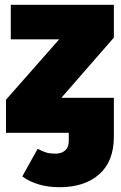

<svg xmlns="http://www.w3.org/2000/svg" viewBox="-20 -554 505 801"><path d="M455 -397 236 -146H455V16Q455 119 394 173Q333 227 229 227Q135 227 73 182L137 67Q159 78 173.5 82.5Q188 87 212 87Q237 87 252 73.5Q267 60 267 34V0H5V-138L227 -390H25V-534H455Z"/></svg>

Font: Fira Sans Black
Style: Regular
Weight: 900
Designer: Carrois Corporate & Edenspiekermann AG
Foundry: Carrois Corporate GbR & Edenspiekermann AG
Version: Version 4.203